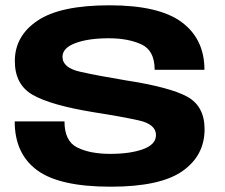

<svg xmlns="http://www.w3.org/2000/svg" viewBox="-20 -701 848 725"><path d="M398 4Q204 4 119.8 -58.5Q35.5 -121 35.5 -242.5H223.5Q223.5 -168 271.8 -144Q320 -120 396.5 -120Q472 -120 520.5 -137.8Q569 -155.5 569 -191Q569 -232 503.5 -246.5Q438 -261 332 -277.5Q171 -304 103.5 -342.8Q36 -381.5 36 -470.5Q36 -565.5 122 -623.2Q208 -681 393.5 -681Q580.5 -681 666.2 -617.2Q752 -553.5 752 -437.5H564Q564 -510.5 513.8 -533.5Q463.5 -556.5 391 -556.5Q313.5 -556.5 264.8 -538.2Q216 -520 216 -486.5Q216 -445 283 -430Q350 -415 452.5 -398Q621 -372 686.8 -336Q752.5 -300 752.5 -213Q752.5 -113.5 668.8 -54.8Q585 4 398 4Z"/></svg>

Font: Anybody ExtraExpanded Regular
Style: Bold
Weight: 700
Width: 8
Designer: Tyler Finck
Foundry: Etcetera Type Company
Version: Version 1.010; ttfautohint (v1.8.3) -l 8 -r 50 -G 200 -x 14 